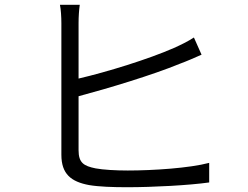

<svg xmlns="http://www.w3.org/2000/svg" viewBox="-20 -786 1040 804"><path d="M314 -766H231C235 -747 237 -715 237 -689C237 -637 237 -231 237 -138C237 -57 278 -25 353 -11C394 -4 453 -2 512 -2C621 -2 771 -10 856 -22V-104C773 -82 621 -72 515 -72C465 -72 411 -75 380 -81C331 -91 309 -104 309 -157V-383C433 -416 619 -472 733 -519C763 -530 797 -545 824 -557L792 -629C766 -612 737 -598 708 -585C601 -538 429 -485 309 -457V-689C309 -717 311 -744 314 -766Z"/></svg>

Font: Noto Sans KR DemiLight
Style: Regular
Weight: 350
Designer: Ryoko NISHIZUKA 西塚涼子 (kana, bopomofo & ideographs); Paul D. Hunt (Latin, Greek & Cyrillic); Sandoll Communications 산돌커뮤니
Foundry: Adobe
Version: Version 2.004;hotconv 1.0.118;makeotfexe 2.5.65603